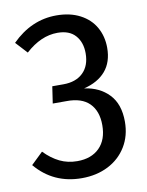

<svg xmlns="http://www.w3.org/2000/svg" viewBox="-81 -760 638 831"><g transform="rotate(-10 237.5 -344.5)"><path d="M9 -81 61 -131Q93 -98 128 -81Q163 -64 205 -64Q267 -64 302.5 -99.5Q338 -135 338 -199Q338 -261 304 -295Q270 -329 203 -328H143L154 -402H203Q258 -402 289.5 -432.5Q321 -463 321 -518Q321 -566 294.5 -596Q268 -626 216 -626Q143 -626 75 -564L28 -615Q114 -701 224 -701Q284 -701 328 -678Q372 -655 394.5 -615Q417 -575 417 -525Q417 -462 383.5 -423Q350 -384 288 -369Q355 -360 396 -317Q437 -274 437 -197Q437 -135 408 -87.5Q379 -40 328 -14Q277 12 212 12Q87 12 9 -81Z"/></g></svg>

Font: Fira Sans Condensed
Style: Regular
Weight: 400
Width: 3
Designer: bBox Type GmbH & Carrois Corporate GbR & Edenspiekermann AG
Foundry: bBox Type GmbH & Carrois Corporate GbR & Edenspiekermann AG
Version: Version 4.301